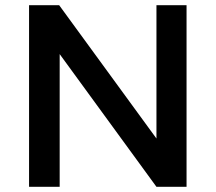

<svg xmlns="http://www.w3.org/2000/svg" viewBox="-20 -720 832 740"><path d="M92 -700H208L613 -145L583 -135V-700H699V0H583L179 -554L210 -564V0H92Z"/></svg>

Font: Alexandria
Style: Regular
Weight: 400
Designer: Mohamed Gaber
Foundry: Kief Type Foundry
Version: Version 5.100